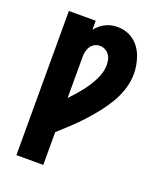

<svg xmlns="http://www.w3.org/2000/svg" viewBox="-138 -832 775 920"><g transform="rotate(20 250.0 -371.5)"><path d="M56 0V-735H193V-689Q203 -702 215 -712Q227 -722 241 -729Q255 -736 270.5 -739.5Q286 -743 302 -743Q324 -743 345.5 -736.5Q367 -730 385 -716.5Q403 -703 416 -684.5Q429 -666 436.5 -645Q444 -624 448 -602Q452 -580 452 -558Q452 -518 439.5 -479Q427 -440 406.5 -405.5Q386 -371 361 -339.5Q336 -308 309 -278.5Q282 -249 252.5 -221.5Q223 -194 193 -167V0ZM193 -341Q207 -356 221 -371.5Q235 -387 248 -403.5Q261 -420 272.5 -437.5Q284 -455 293.5 -473.5Q303 -492 309 -512Q315 -532 315 -553Q315 -567 312 -580.5Q309 -594 300.5 -605.5Q292 -617 279.5 -623Q267 -629 253 -629Q239 -629 227 -622.5Q215 -616 207.5 -605Q200 -594 196.5 -580.5Q193 -567 193 -554Z"/></g></svg>

Font: Iosevka SS18 Heavy
Style: Regular
Weight: 900
Monospace: yes
Designer: Belleve Invis
Foundry: Belleve Invis
Version: Version 25.1.1; ttfautohint (v1.8.4)